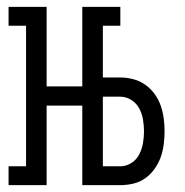

<svg xmlns="http://www.w3.org/2000/svg" viewBox="-20 -540 540 560"><path d="M5 0V-55H56V-465H5V-520H116V-288H220V-520H331V-465H280V-314H331Q350 -314 369 -309Q388 -304 403.5 -293Q419 -282 430.5 -266.5Q442 -251 448.5 -232.5Q455 -214 457.5 -195Q460 -176 460 -157Q460 -138 457.5 -118.5Q455 -99 448.5 -81Q442 -63 430.5 -47Q419 -31 403.5 -20Q388 -9 369 -4.5Q350 0 331 0H220V-232H116V0ZM331 -55Q348 -55 363 -64.5Q378 -74 386 -89.5Q394 -105 397 -122.5Q400 -140 400 -157Q400 -174 397 -191.5Q394 -209 386 -224Q378 -239 363 -248.5Q348 -258 331 -258H280V-55Z"/></svg>

Font: Iosevka Curly Slab Light
Style: Regular
Weight: 300
Monospace: yes
Designer: Belleve Invis
Foundry: Belleve Invis
Version: Version 22.1.2; ttfautohint (v1.8.4)